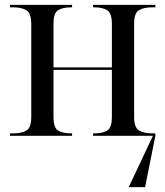

<svg xmlns="http://www.w3.org/2000/svg" viewBox="-20 -556 677 786"><path d="M21 0V-10H34Q68 -10 88 -21.5Q108 -33 108 -78V-457Q108 -502 88 -514Q68 -526 34 -526H21V-536H275V-526H271Q237 -526 218 -514.5Q199 -503 199 -458V-280H438V-457Q438 -502 419 -514Q400 -526 366 -526H361V-536H616V-526H603Q569 -526 549 -514.5Q529 -503 529 -458V-78Q529 -34 549 -22Q569 -10 604 -10H616V0L574 210H507L606 0H361V-10H366Q400 -10 419 -21.5Q438 -33 438 -78V-270H199V-78Q199 -33 218 -21.5Q237 -10 272 -10H275V0Z"/></svg>

Font: Noto Serif Display SemiCondensed
Style: Regular
Weight: 400
Width: 4
Designer: Monotype Design Team
Foundry: Monotype Imaging Inc.
Version: Version 2.009